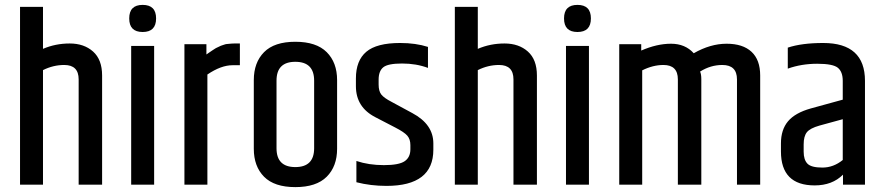

<svg xmlns="http://www.w3.org/2000/svg" viewBox="-20 -756 3618 786"><path d="M62 -728H156V-556Q207 -578 265.5 -578Q324 -578 361 -545Q398 -512 398 -447V0H302V-431Q302 -490 243 -490Q198 -490 156 -469V0H62Z M619 -680.5Q619 -625 564 -625Q509 -625 509 -680.5Q509 -736 564 -736Q619 -736 619 -680.5ZM517 -568H611V0H517Z M939 -578H962V-489H932Q885 -489 829 -451V0H735V-575H825V-533Q828 -535 836.5 -541Q845 -547 847.5 -548.5Q850 -550 857.5 -555Q865 -560 868 -561Q871 -562 877.5 -565.5Q884 -569 888 -570Q892 -571 898.5 -573.5Q905 -576 911 -576Q929 -578 939 -578Z M1266 -426Q1266 -503 1189 -503Q1112 -503 1112 -426V-149Q1112 -72 1189 -72Q1266 -72 1266 -149ZM1019 -428Q1019 -500 1061 -542.5Q1103 -585 1189 -585Q1275 -585 1317.5 -542.5Q1360 -500 1360 -428V-147Q1360 -75 1317.5 -32.5Q1275 10 1189 10Q1103 10 1061 -32.5Q1019 -75 1019 -147Z M1437 -435Q1437 -508 1479.5 -544Q1522 -580 1618 -580Q1682 -580 1732 -564V-478Q1684 -496 1626 -496Q1568 -496 1549 -480.5Q1530 -465 1530 -430V-410Q1530 -383 1541 -369Q1552 -355 1583 -339L1668 -293Q1754 -247 1754 -169V-143Q1754 5 1562 5Q1497 5 1439 -10V-97Q1490 -80 1551.5 -80Q1613 -80 1636.5 -96Q1660 -112 1660 -145V-162Q1660 -186 1647.5 -200.5Q1635 -215 1598 -234L1517 -276Q1437 -317 1437 -403Z M1842 -728H1936V-556Q1987 -578 2045.5 -578Q2104 -578 2141 -545Q2178 -512 2178 -447V0H2082V-431Q2082 -490 2023 -490Q1978 -490 1936 -469V0H1842Z M2399 -680.5Q2399 -625 2344 -625Q2289 -625 2289 -680.5Q2289 -736 2344 -736Q2399 -736 2399 -680.5ZM2297 -568H2391V0H2297Z M2820 -538Q2888 -577 2954.5 -577Q3021 -577 3056.5 -544Q3092 -511 3092 -447V0H2997V-431Q2997 -490 2937 -490Q2889 -490 2846 -463Q2851 -452 2851 -432V0H2755V-431Q2755 -490 2696 -490Q2653 -490 2609 -468V0H2515V-575H2605V-549Q2669 -577 2727 -577Q2785 -577 2820 -538Z M3270 -165V-135Q3270 -102 3285.5 -86Q3301 -70 3346.5 -70Q3392 -70 3430 -101V-268L3335 -242Q3296 -231 3283 -214.5Q3270 -198 3270 -165ZM3205 -561Q3262 -580 3350 -580Q3521 -580 3521 -425V0H3431V-41Q3387 3 3315 3Q3177 3 3177 -136V-169Q3177 -225 3206 -259.5Q3235 -294 3299 -312L3430 -348V-425Q3430 -462 3410 -478.5Q3390 -495 3325.5 -495Q3261 -495 3205 -475Z"/></svg>

Font: Khand Medium
Style: Regular
Weight: 500
Designer: Devanagari: Sanchit Sawaria, Jyotish Sonowal; Latin: Satya Rajpurohit
Foundry: Indian Type Foundry
Version: Version 1.100;PS 1.0;hotconv 1.0.78;makeotf.lib2.5.61930; tt